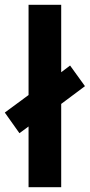

<svg xmlns="http://www.w3.org/2000/svg" viewBox="-41 -780 374 800"><path d="M78 0H214V-347L313 -421L251 -507L214 -479V-760H78V-384L-21 -311L40 -225L78 -253Z"/></svg>

Font: Noto Sans Arabic UI Cn
Style: Bold
Weight: 700
Width: 3
Designer: Monotype Design Team, Nadine Chahine and Nizar Qandah
Foundry: Monotype Imaging Inc.
Version: Version 2.010